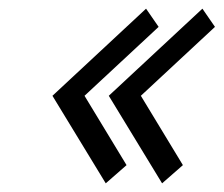

<svg xmlns="http://www.w3.org/2000/svg" viewBox="-20 -442 516 443"><path d="M305 -221 476 -380 447 -422 231 -221 354 -19 402 -61ZM175 -221 346 -380 317 -422 101 -221 224 -19 272 -61Z"/></svg>

Font: Pfennig
Style: BoldItalic
Weight: 700
Italic angle: -13°
Version: Version 20100423